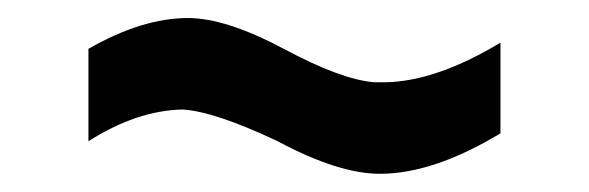

<svg xmlns="http://www.w3.org/2000/svg" viewBox="-20 -436 653 213"><path d="M78.1 -279.3V-381.8Q137.7 -416 188.5 -416Q230.5 -416 294.9 -381.8Q358.4 -347.7 395.5 -344.7Q402.3 -344.7 407.2 -344.7Q463.9 -345.7 535.2 -388.7V-288.1Q460.9 -243.2 401.4 -243.2Q355.5 -243.2 288.1 -279.3Q217.8 -312.5 182.6 -314.5Q131.8 -313.5 78.1 -279.3Z"/></svg>

Font: Post No Bills Colombo
Style: Bold
Weight: 700
Designer: Kosala Senevirathne, Siva Puranthara, Lasantha Premarathna, Tharique Azeez
Foundry: Mooniak
Version: Version 1.220 ; ttfautohint (v1.6)